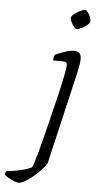

<svg xmlns="http://www.w3.org/2000/svg" viewBox="-196 -750 495 986"><g transform="rotate(5 51.5 -257.0)"><path d="M-62 200Q-69 200 -84.5 194Q-100 188 -114.5 179.5Q-129 171 -135 165Q-133 151 -128 146Q-88 142 -56 134.5Q-24 127 1 115Q5 108 12.5 84Q20 60 29.5 25.5Q39 -9 48.5 -47.5Q58 -86 67 -122Q76 -158 82 -184Q89 -210 97.5 -245.5Q106 -281 114 -317.5Q122 -354 127.5 -383Q133 -412 133 -424Q133 -441 111 -441H61Q61 -458 67 -471Q94 -483 120 -491.5Q146 -500 165 -500Q181 -500 191 -491Q201 -482 201 -461Q201 -439 190 -389L79 87Q74 97 57.5 116Q41 135 19 154Q-3 173 -25 186.5Q-47 200 -62 200ZM167 -612Q161 -612 153 -622Q145 -632 138.5 -644.5Q132 -657 132 -666Q132 -675 146 -686.5Q160 -698 176.5 -706Q193 -714 202 -714Q208 -714 216 -704Q224 -694 229 -681Q234 -668 234 -659Q234 -650 221 -639Q208 -628 192 -620Q176 -612 167 -612Z"/></g></svg>

Font: Texturina 72pt 72pt ExtraLight
Style: Italic
Weight: 200
Italic angle: -11°
Designer: Guillermo Torres Carreño
Foundry: Omnibus-Type
Version: Version 1.002; ttfautohint (v1.8.3)